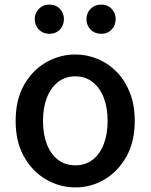

<svg xmlns="http://www.w3.org/2000/svg" viewBox="-20 -801 655 835"><path d="M308 14Q240 14 180.5 -20.5Q121 -55 84.5 -119.5Q48 -184 48 -275Q48 -367 84.5 -431.5Q121 -496 180.5 -530Q240 -564 308 -564Q358 -564 405 -544.5Q452 -525 488 -488Q524 -451 545 -397.5Q566 -344 566 -275Q566 -184 529.5 -119.5Q493 -55 434.5 -20.5Q376 14 308 14ZM308 -82Q351 -82 382.5 -106Q414 -130 431 -173.5Q448 -217 448 -275Q448 -333 431 -376.5Q414 -420 382.5 -444.5Q351 -469 308 -469Q264 -469 232.5 -444.5Q201 -420 184 -376.5Q167 -333 167 -275Q167 -217 184 -173.5Q201 -130 232.5 -106Q264 -82 308 -82ZM195 -654Q167 -654 149 -672.5Q131 -691 131 -718Q131 -744 149 -762.5Q167 -781 195 -781Q223 -781 240.5 -762.5Q258 -744 258 -718Q258 -691 240.5 -672.5Q223 -654 195 -654ZM420 -654Q392 -654 374 -672.5Q356 -691 356 -718Q356 -744 374 -762.5Q392 -781 420 -781Q448 -781 465.5 -762.5Q483 -744 483 -718Q483 -691 465.5 -672.5Q448 -654 420 -654Z"/></svg>

Font: Noto Sans JP Thin Medium
Style: Regular
Weight: 500
Version: Version 2.004-H2;hotconv 1.0.118;makeotfexe 2.5.65603